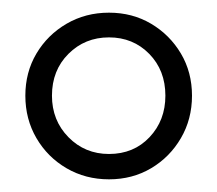

<svg xmlns="http://www.w3.org/2000/svg" viewBox="-20 -733 343 303"><path d="M152 -450Q115 -450 85 -467.5Q55 -485 37.5 -515Q20 -545 20 -582Q20 -619 37.5 -648.5Q55 -678 85 -695.5Q115 -713 152 -713Q189 -713 218.5 -695.5Q248 -678 265.5 -648.5Q283 -619 283 -582Q283 -545 265.5 -515Q248 -485 218.5 -467.5Q189 -450 152 -450ZM152 -490Q191 -490 216 -516.5Q241 -543 241 -582Q241 -622 215.5 -648Q190 -674 152 -674Q114 -674 88 -648Q62 -622 62 -582Q62 -543 88 -516.5Q114 -490 152 -490Z"/></svg>

Font: Baskervville Medium
Style: Regular
Weight: 500
Version: Version 1.100